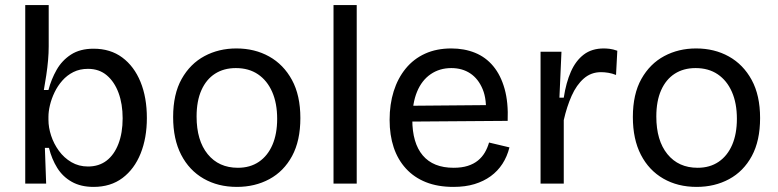

<svg xmlns="http://www.w3.org/2000/svg" viewBox="-20 -720 3052 753"><path d="M347 13Q297 13 261.5 -7Q226 -27 204.5 -61.5Q183 -96 172 -140H156L161 0H79V-255V-700H171V-538Q171 -512 168.5 -483.5Q166 -455 161.5 -425Q157 -395 152 -367H170Q181 -409 202 -446Q223 -483 258.5 -506Q294 -529 347 -529Q413 -529 459.5 -494.5Q506 -460 531 -399Q556 -338 556 -257Q556 -179 531.5 -118Q507 -57 460.5 -22Q414 13 347 13ZM325 -67Q368 -67 398 -90Q428 -113 444.5 -156Q461 -199 461 -256Q461 -312 445 -355.5Q429 -399 399 -424.5Q369 -450 325 -450Q293 -450 268 -437.5Q243 -425 224.5 -404Q206 -383 194 -358Q182 -333 176 -308Q170 -283 170 -262V-250Q170 -220 180.5 -188Q191 -156 211 -128.5Q231 -101 260 -84Q289 -67 325 -67Z M909 13Q835 13 778.5 -19.5Q722 -52 690.5 -113Q659 -174 659 -261Q659 -351 692.5 -410.5Q726 -470 782 -500Q838 -530 907 -530Q979 -530 1035.5 -498.5Q1092 -467 1125 -406.5Q1158 -346 1158 -257Q1158 -168 1125.5 -108Q1093 -48 1036.5 -17.5Q980 13 909 13ZM913 -62Q961 -62 995.5 -85.5Q1030 -109 1048.5 -152Q1067 -195 1067 -254Q1067 -315 1047.5 -359.5Q1028 -404 992 -428.5Q956 -453 905 -453Q858 -453 823.5 -431Q789 -409 770 -366.5Q751 -324 751 -263Q751 -169 794.5 -115.5Q838 -62 913 -62Z M1288 0V-700H1379V0Z M1758 13Q1697 13 1650.5 -5.5Q1604 -24 1572 -59Q1540 -94 1524 -142Q1508 -190 1508 -250Q1508 -311 1524 -362Q1540 -413 1571 -451Q1602 -489 1647 -509.5Q1692 -530 1750 -530Q1801 -530 1843 -513Q1885 -496 1914.5 -460.5Q1944 -425 1959 -371.5Q1974 -318 1971 -246L1565 -243V-305L1916 -308L1885 -266Q1890 -329 1873 -370Q1856 -411 1824.5 -432Q1793 -453 1750 -453Q1704 -453 1669 -429Q1634 -405 1615.5 -360Q1597 -315 1597 -251Q1597 -159 1638 -110.5Q1679 -62 1759 -62Q1791 -62 1814.5 -69.5Q1838 -77 1854.5 -90.5Q1871 -104 1881.5 -122Q1892 -140 1898 -161L1978 -142Q1969 -106 1950.5 -77.5Q1932 -49 1904.5 -29Q1877 -9 1841 2Q1805 13 1758 13Z M2100 0V-280V-517H2182L2174 -337H2191Q2200 -396 2219 -439Q2238 -482 2269.5 -506Q2301 -530 2348 -530Q2358 -530 2371 -528.5Q2384 -527 2401 -521L2396 -426Q2381 -432 2366 -434.5Q2351 -437 2337 -437Q2298 -437 2269.5 -412Q2241 -387 2222 -344.5Q2203 -302 2191 -249V0Z M2712 13Q2638 13 2581.5 -19.5Q2525 -52 2493.5 -113Q2462 -174 2462 -261Q2462 -351 2495.5 -410.5Q2529 -470 2585 -500Q2641 -530 2710 -530Q2782 -530 2838.5 -498.5Q2895 -467 2928 -406.5Q2961 -346 2961 -257Q2961 -168 2928.5 -108Q2896 -48 2839.5 -17.5Q2783 13 2712 13ZM2716 -62Q2764 -62 2798.5 -85.5Q2833 -109 2851.5 -152Q2870 -195 2870 -254Q2870 -315 2850.5 -359.5Q2831 -404 2795 -428.5Q2759 -453 2708 -453Q2661 -453 2626.5 -431Q2592 -409 2573 -366.5Q2554 -324 2554 -263Q2554 -169 2597.5 -115.5Q2641 -62 2716 -62Z"/></svg>

Font: Bricolage Grotesque 96pt ExtraBold
Style: Regular
Weight: 400
Version: Version 1.001;gftools[0.9.33.dev8+g029e19f]